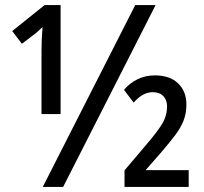

<svg xmlns="http://www.w3.org/2000/svg" viewBox="-20 -734 802 754"><path d="M148 0 511 -714H591L228 0ZM143 -533Q143 -556 144 -579.5Q145 -603 147 -628Q139 -620 132.5 -614Q126 -608 121 -604L66 -562L28 -612L155 -714H218V-286H143ZM469 0V-65L558 -170Q599 -218 617.5 -249Q636 -280 636 -317Q636 -341 621.5 -356.5Q607 -372 580 -372Q540 -372 505 -331L467 -381Q488 -407 519.5 -422.5Q551 -438 588 -438Q647 -438 679.5 -406.5Q712 -375 712 -324Q712 -288 700.5 -259.5Q689 -231 668.5 -204Q648 -177 621 -145L552 -66H721V0Z"/></svg>

Font: Noto Sans ExtraCondensed Medium
Style: Regular
Weight: 500
Width: 2
Designer: Monotype Design Team
Foundry: Monotype Imaging Inc.
Version: Version 2.013; ttfautohint (v1.8.4.7-5d5b)